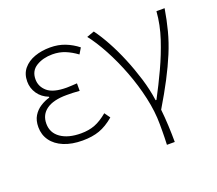

<svg xmlns="http://www.w3.org/2000/svg" viewBox="-123 -714 1224 1082"><g transform="rotate(-20 489.0 -172.5)"><path d="M267 13Q203 13 155.5 -6.5Q108 -26 82.5 -61.5Q57 -97 57 -143Q57 -183 73.5 -210Q90 -237 116.5 -254Q143 -271 172 -279V-284Q131 -300 108.5 -333Q86 -366 86 -406Q86 -452 111.5 -482.5Q137 -513 179 -528Q221 -543 272 -543Q321 -543 361.5 -527Q402 -511 436 -484L415 -449Q381 -474 346.5 -488Q312 -502 271 -502Q215 -502 174.5 -477.5Q134 -453 134 -402Q134 -358 169 -328Q204 -298 284 -298Q300 -298 313 -299Q326 -300 346 -301V-256Q323 -258 305 -258.5Q287 -259 268 -259Q189 -259 147.5 -229.5Q106 -200 106 -146Q106 -91 151 -59.5Q196 -28 272 -28Q319 -28 355.5 -42Q392 -56 433 -90L457 -56Q412 -18 368.5 -2.5Q325 13 267 13Z M704 198Q705 172 705.5 154Q706 136 706 118Q706 100 706 75Q706 -1 687 -86Q668 -171 636.5 -253.5Q605 -336 566.5 -407.5Q528 -479 490 -527L535 -543Q564 -504 594.5 -448.5Q625 -393 652 -328Q679 -263 700 -194.5Q721 -126 730 -60H735Q775 -135 811 -212.5Q847 -290 873.5 -370Q900 -450 906 -530H955Q944 -463 928 -401.5Q912 -340 886 -277.5Q860 -215 824.5 -147Q789 -79 741 1Q746 46 748.5 98.5Q751 151 751 198Z"/></g></svg>

Font: Noto Sans SC ExtraLight
Style: Regular
Weight: 250
Designer: Ryoko NISHIZUKA 西塚涼子 (kana, bopomofo & ideographs); Paul D. Hunt (Latin, Greek & Cyrillic); Sandoll Communications 산돌커뮤니
Foundry: Adobe
Version: Version 2.004-H2;hotconv 1.0.118;makeotfexe 2.5.65603